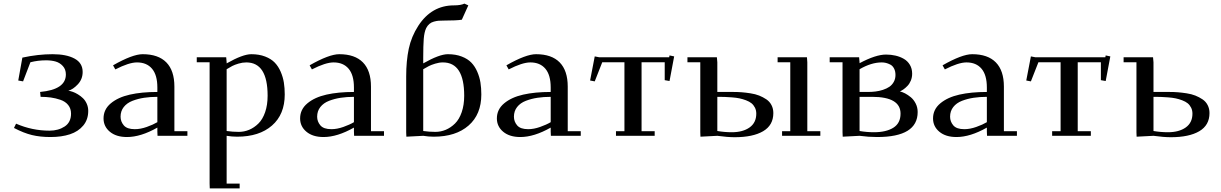

<svg xmlns="http://www.w3.org/2000/svg" viewBox="-20 -759 6825 1073"><path d="M58.1 -43.9 69.8 -67.9Q159.2 -28.8 256.8 -28.8Q306.2 -28.8 341.6 -52.2Q377 -75.7 377 -124Q377 -152.3 361.1 -172.1Q345.2 -191.9 317.9 -201.2Q290.5 -210.4 264.2 -214.1Q237.8 -217.8 207 -217.8L204.1 -245.1Q348.1 -258.3 348.1 -342.8Q348.1 -371.6 331.1 -390.1Q314 -408.7 290.5 -415.3Q267.1 -421.9 237.8 -421.9Q191.9 -421.9 149.9 -411.1L108.9 -304.2L82 -309.1L105 -437Q192.4 -456.1 273.9 -456.1Q351.1 -456.1 396.5 -431.6Q441.9 -407.2 441.9 -356.9Q441.9 -316.4 414.8 -287.6Q387.7 -258.8 361.8 -252Q373 -250.5 386.5 -245.8Q399.9 -241.2 415.5 -231.7Q431.2 -222.2 443.8 -210Q456.5 -197.8 464.8 -179.2Q473.1 -160.6 473.1 -139.2Q473.1 -90.8 445.3 -57.4Q417.5 -23.9 370.8 -8.5Q324.2 6.8 262.2 6.8Q204.6 6.8 158.9 -4.2Q113.3 -15.1 58.1 -43.9Z M558.6 -97.2Q558.6 -147.5 599.1 -181.4Q639.6 -215.3 705.6 -230.2Q771.5 -245.1 859.4 -245.1V-270Q859.4 -339.8 829.6 -375Q799.8 -410.2 745.6 -410.2Q700.7 -410.2 624.5 -371.1L611.8 -394Q720.7 -456.1 777.3 -456.1Q864.7 -456.1 909.7 -410.2Q954.6 -364.3 954.6 -274.9V-25.9H1027.3V0H860.4L859.4 -23.9V-45.9Q766.6 6.8 689.5 6.8Q629.4 6.8 594 -22.7Q558.6 -52.2 558.6 -97.2ZM653.8 -106.9Q653.8 -79.6 671.9 -58.3Q689.9 -37.1 733.4 -37.1Q765.1 -37.1 800.3 -49.6Q835.4 -62 859.4 -76.2V-217.8Q819.8 -217.8 785.6 -212.6Q751.5 -207.5 720.5 -195.6Q689.5 -183.6 671.6 -160.9Q653.8 -138.2 653.8 -106.9Z M1079.6 -411.1V-439H1244.1L1246.6 -411.1V-404.8Q1336.9 -456.1 1384.3 -456.1Q1428.2 -456.1 1461.7 -443.1Q1495.1 -430.2 1515.4 -409.2Q1535.6 -388.2 1548.6 -358.2Q1561.5 -328.1 1566.4 -297.6Q1571.3 -267.1 1571.3 -231Q1571.3 -119.6 1500 -57.4Q1428.7 4.9 1305.2 4.9Q1276.4 4.9 1246.6 0V267.1H1319.3V293.9H1152.3L1151.4 267.1V-411.1ZM1246.6 -26.9Q1280.3 -22 1314.5 -22Q1344.7 -22 1372.6 -33.7Q1400.4 -45.4 1424.1 -68.6Q1447.8 -91.8 1461.7 -132.1Q1475.6 -172.4 1475.6 -224.1Q1475.6 -410.2 1356.4 -410.2Q1335 -410.2 1313 -403.6Q1291 -397 1277.8 -390.1Q1264.6 -383.3 1246.6 -372.1Z M1657.2 -97.2Q1657.2 -147.5 1697.8 -181.4Q1738.3 -215.3 1804.2 -230.2Q1870.1 -245.1 1958 -245.1V-270Q1958 -339.8 1928.2 -375Q1898.4 -410.2 1844.2 -410.2Q1799.3 -410.2 1723.1 -371.1L1710.4 -394Q1819.3 -456.1 1876 -456.1Q1963.4 -456.1 2008.3 -410.2Q2053.2 -364.3 2053.2 -274.9V-25.9H2126V0H1959L1958 -23.9V-45.9Q1865.2 6.8 1788.1 6.8Q1728 6.8 1692.6 -22.7Q1657.2 -52.2 1657.2 -97.2ZM1752.4 -106.9Q1752.4 -79.6 1770.5 -58.3Q1788.6 -37.1 1832 -37.1Q1863.8 -37.1 1898.9 -49.6Q1934.1 -62 1958 -76.2V-217.8Q1918.5 -217.8 1884.3 -212.6Q1850.1 -207.5 1819.1 -195.6Q1788.1 -183.6 1770.3 -160.9Q1752.4 -138.2 1752.4 -106.9Z M2250 -19V-332Q2250 -418.5 2264.4 -486.6Q2278.8 -554.7 2317.9 -615.2Q2392.1 -729 2517.1 -729Q2555.2 -729 2575.2 -738.8L2597.2 -729L2561 -648.9Q2532.2 -644 2460 -644Q2442.4 -644 2430.9 -643.1Q2419.4 -642.1 2404.8 -638.2Q2390.1 -634.3 2379.6 -625.2Q2369.1 -616.2 2361.8 -602.1Q2351.1 -579.6 2348.1 -541.7Q2345.2 -503.9 2345.2 -438V-404.8Q2435.5 -456.1 2482.9 -456.1Q2526.9 -456.1 2560.3 -443.1Q2593.8 -430.2 2614 -409.2Q2634.3 -388.2 2647.2 -358.2Q2660.2 -328.1 2665 -297.6Q2669.9 -267.1 2669.9 -231Q2669.9 -119.6 2598.6 -57.4Q2527.3 4.9 2403.8 4.9Q2375 4.9 2345.2 0L2251 4.9ZM2345.2 -26.9Q2378.9 -22 2413.1 -22Q2443.4 -22 2471.2 -33.7Q2499 -45.4 2522.7 -68.6Q2546.4 -91.8 2560.3 -132.1Q2574.2 -172.4 2574.2 -224.1Q2574.2 -410.2 2455.1 -410.2Q2434.1 -410.2 2412.1 -403.3Q2390.1 -396.5 2377.4 -390.1Q2364.7 -383.8 2345.2 -372.1Z M2756.8 -97.2Q2756.8 -147.5 2797.4 -181.4Q2837.9 -215.3 2903.8 -230.2Q2969.7 -245.1 3057.6 -245.1V-270Q3057.6 -339.8 3027.8 -375Q2998 -410.2 2943.8 -410.2Q2898.9 -410.2 2822.8 -371.1L2810.1 -394Q2918.9 -456.1 2975.6 -456.1Q3063 -456.1 3107.9 -410.2Q3152.8 -364.3 3152.8 -274.9V-25.9H3225.6V0H3058.6L3057.6 -23.9V-45.9Q2964.8 6.8 2887.7 6.8Q2827.6 6.8 2792.2 -22.7Q2756.8 -52.2 2756.8 -97.2ZM2852.1 -106.9Q2852.1 -79.6 2870.1 -58.3Q2888.2 -37.1 2931.6 -37.1Q2963.4 -37.1 2998.5 -49.6Q3033.7 -62 3057.6 -76.2V-217.8Q3018.1 -217.8 2983.9 -212.6Q2949.7 -207.5 2918.7 -195.6Q2887.7 -183.6 2869.9 -160.9Q2852.1 -138.2 2852.1 -106.9Z M3277.8 -309.1 3303.7 -443.8 3328.6 -439H3719.7L3721.7 -449.2L3747.6 -443.8L3721.7 -306.2L3694.8 -311V-411.1H3565.4V-25.9H3638.7V0H3422.4V-25.9H3469.7V-411.1H3345.7L3303.7 -304.2Z M3821.8 -411.1V-439H3986.3L3988.8 -411.1V-245.1H4077.6Q4102.5 -245.1 4124.8 -243.4Q4147 -241.7 4174.1 -237.5Q4201.2 -233.4 4222.7 -224.9Q4244.1 -216.3 4262.7 -203.9Q4281.2 -191.4 4291.5 -171.6Q4301.8 -151.9 4301.8 -127Q4301.8 -59.1 4244.6 -25.6Q4187.5 7.8 4085.4 7.8Q4046.4 7.8 3988.8 0L3894.5 4.9L3893.6 -20V-411.1ZM3988.8 -26.9Q4029.3 -20 4069.3 -20Q4131.3 -20 4168.9 -46.6Q4206.5 -73.2 4206.5 -124Q4206.5 -142.6 4199 -157.5Q4191.4 -172.4 4179.7 -181.9Q4168 -191.4 4149.2 -198.5Q4130.4 -205.6 4113 -209.2Q4095.7 -212.9 4071.3 -214.8Q4046.9 -216.8 4029.8 -217.3Q4012.7 -217.8 3988.8 -217.8ZM4325.7 -411.1V-439H4489.7L4491.7 -411.1V-25.9H4564.5V0H4350.6V-25.9H4396.5V-411.1Z M4616.7 -411.1V-439H4781.2L4783.7 -411.1V-405.8Q4874 -454.1 4931.6 -454.1Q4959.5 -454.1 4984.6 -448.2Q5009.8 -442.4 5031 -430.2Q5052.2 -418 5064.9 -396.7Q5077.6 -375.5 5077.6 -347.2Q5077.6 -326.7 5070.3 -308.8Q5063 -291 5051.5 -279.1Q5040 -267.1 5029.5 -259.8Q5019 -252.4 5009.3 -248Q5022.5 -245.1 5038.1 -237.1Q5053.7 -229 5070.1 -215.6Q5086.4 -202.1 5097.4 -180.4Q5108.4 -158.7 5108.4 -132.8Q5108.4 6.8 4882.3 6.8Q4834.5 6.8 4783.7 0L4689.5 4.9L4688.5 -20V-411.1ZM4783.7 -26.9Q4824.2 -20 4864.3 -20Q4932.1 -20 4972.4 -45.2Q5012.7 -70.3 5012.7 -124Q5012.7 -217.8 4853.5 -217.8H4783.7ZM4783.7 -245.1H4829.6Q4852.1 -245.1 4872.6 -247.6Q4893.1 -250 4914.1 -256.8Q4935.1 -263.7 4950.2 -273.9Q4965.3 -284.2 4974.9 -301.3Q4984.4 -318.4 4984.4 -339.8Q4984.4 -361.3 4976.3 -376.5Q4968.3 -391.6 4955.3 -398.2Q4942.4 -404.8 4930.9 -407.5Q4919.4 -410.2 4907.7 -410.2Q4849.1 -410.2 4783.7 -372.1Z M5194.3 -97.2Q5194.3 -147.5 5234.9 -181.4Q5275.4 -215.3 5341.3 -230.2Q5407.2 -245.1 5495.1 -245.1V-270Q5495.1 -339.8 5465.3 -375Q5435.5 -410.2 5381.3 -410.2Q5336.4 -410.2 5260.3 -371.1L5247.6 -394Q5356.4 -456.1 5413.1 -456.1Q5500.5 -456.1 5545.4 -410.2Q5590.3 -364.3 5590.3 -274.9V-25.9H5663.1V0H5496.1L5495.1 -23.9V-45.9Q5402.3 6.8 5325.2 6.8Q5265.1 6.8 5229.7 -22.7Q5194.3 -52.2 5194.3 -97.2ZM5289.6 -106.9Q5289.6 -79.6 5307.6 -58.3Q5325.7 -37.1 5369.1 -37.1Q5400.9 -37.1 5436 -49.6Q5471.2 -62 5495.1 -76.2V-217.8Q5455.6 -217.8 5421.4 -212.6Q5387.2 -207.5 5356.2 -195.6Q5325.2 -183.6 5307.4 -160.9Q5289.6 -138.2 5289.6 -106.9Z M5715.3 -309.1 5741.2 -443.8 5766.1 -439H6157.2L6159.2 -449.2L6185.1 -443.8L6159.2 -306.2L6132.3 -311V-411.1H6002.9V-25.9H6076.2V0H5859.9V-25.9H5907.2V-411.1H5783.2L5741.2 -304.2Z M6259.3 -411.1V-439H6423.8L6426.3 -411.1V-245.1H6515.1Q6540 -245.1 6562.3 -243.4Q6584.5 -241.7 6611.6 -237.5Q6638.7 -233.4 6660.2 -224.9Q6681.6 -216.3 6700.2 -203.9Q6718.8 -191.4 6729 -171.6Q6739.3 -151.9 6739.3 -127Q6739.3 -59.1 6682.1 -25.6Q6625 7.8 6522.9 7.8Q6483.9 7.8 6426.3 0L6332 4.9L6331.1 -20V-411.1ZM6426.3 -26.9Q6466.8 -20 6506.8 -20Q6568.8 -20 6606.4 -46.6Q6644 -73.2 6644 -124Q6644 -142.6 6636.5 -157.5Q6628.9 -172.4 6617.2 -181.9Q6605.5 -191.4 6586.7 -198.5Q6567.9 -205.6 6550.5 -209.2Q6533.2 -212.9 6508.8 -214.8Q6484.4 -216.8 6467.3 -217.3Q6450.2 -217.8 6426.3 -217.8Z"/></svg>

Font: Dehuti Alt
Style: Bold
Weight: 700
Version: Version 1.2